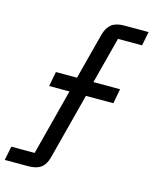

<svg xmlns="http://www.w3.org/2000/svg" viewBox="-184 -779 794 994"><g transform="rotate(15 213.0 -282.0)"><path d="M-46 59H79L171 -295H62L77 -374H190L255 -623Q266 -662 289.5 -680Q313 -698 357 -698H487L472 -623H343L278 -374H421L406 -295H259L167 59Q157 98 133 116Q109 134 65 134H-61Z"/></g></svg>

Font: IBM Plex Sans Condensed Text
Style: Italic
Weight: 450
Width: 3
Italic angle: -11°
Designer: Mike Abbink, Paul van der Laan, Pieter van Rosmalen
Foundry: Bold Monday
Version: Version 1.1